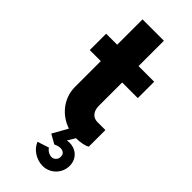

<svg xmlns="http://www.w3.org/2000/svg" viewBox="-257 -632 878 878"><g transform="rotate(45 182.5 -192.5)"><path d="M323.7 -320.8V-426.8H222.7V-590.8H84.5V-426.8H13.2V-320.8H84.5V-153.3C84.5 -80.6 133.8 -21 199.7 0.5L158.7 73.7L203.6 99.1C237.8 82 264.6 90.8 264.6 118.2C264.6 135.3 251.5 148.9 234.9 148.9C220.7 148.9 203.6 139.2 196.8 126.5L141.1 144.5C152.3 178.7 193.8 206.5 234.9 206.5C283.7 206.5 322.8 167 322.8 118.2C322.8 69.3 282.2 36.6 231.4 45.4L253.4 8.8C282.7 8.8 311 2.4 322.3 -5.4V-112.8H270.5C242.2 -112.8 222.7 -134.3 222.7 -169.4V-320.8Z"/></g></svg>

Font: Now ExtraBold
Style: Regular
Weight: 800
Designer: Alfredo Marco Pradil
Foundry: Alfredo Marco Pradil
Version: Version 1.200;hotconv 1.0.109;makeotfexe 2.5.65596